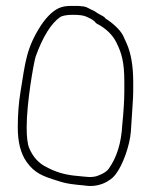

<svg xmlns="http://www.w3.org/2000/svg" viewBox="-20 -639 518 648"><path d="M336.6 -576C334.6 -579.3 332.3 -581.7 329.6 -583L307.6 -595.5C297.3 -603.9 290.7 -604.4 278.4 -611.5C266.6 -618.3 259.2 -617.4 244.8 -619H217.7C205.6 -619 194.6 -617.3 184.8 -614C163.7 -606.8 140.3 -586.5 118 -553C68.4 -475.8 65.4 -428.6 49 -327.9C43 -291.1 40 -251.5 40 -209C40 -159.5 49.9 -120.7 69.7 -92.7C97.2 -53.8 126.3 -43.6 175 -28.7C206.2 -17.7 235.4 -15.9 265.6 -13C309.7 -5.1 353.4 -25.2 372.6 -54C393.3 -80.9 418.2 -147.2 421.6 -194.3C423.6 -221.4 424.9 -241.7 425.6 -255C426.8 -278.7 429.6 -308.5 429.6 -332V-362C429.6 -415.7 422.3 -459 407.6 -492C404.9 -498 401.1 -506.4 396.2 -517.2C386.3 -538.8 357 -563.8 336.6 -576ZM300 -566C301.6 -563.3 303.7 -561.2 306.3 -559.5C337.2 -543.3 359.6 -522.1 372.6 -496C391 -459.1 399.6 -428.9 399.6 -362V-332C399.6 -302 397.3 -263.7 392.6 -217C389.4 -157 374.3 -107.9 347.2 -69.8C341 -61.1 330.1 -53.7 314.4 -47.6C291.5 -37 266.2 -43.3 243.2 -45C202.7 -48 169.4 -57.6 139 -74C111.6 -86.7 91.4 -108.5 78.5 -139.4C72.8 -153 70 -176.5 70 -210C70 -292.5 93.3 -424.3 100 -447C124.4 -516.1 153.6 -560.6 182 -580.5C189.7 -586.2 204.5 -589 226.4 -589C247.6 -589 262.4 -587 270.8 -583C284.3 -576.6 287.7 -576.3 300 -566Z"/></svg>

Font: MewTooHand
Style: Condensed
Weight: 400
Designer: Mew Too, Robert Jablonski
Version: Version 0.77